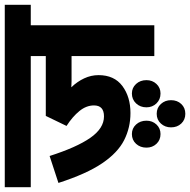

<svg xmlns="http://www.w3.org/2000/svg" viewBox="-16 -646 797 805"><g transform="rotate(-90 382.5 -243.5)"><path d="M679 -513V5H550V-342H473Q458 -342 444 -342Q430 -342 419 -343Q443 -318 456.5 -289Q470 -260 470 -229Q470 -163 424.5 -129Q379 -95 311 -95Q250 -95 197.5 -121.5Q145 -148 100.5 -213.5Q56 -279 18 -397L131 -434Q167 -321 207 -263.5Q247 -206 297 -206Q343 -206 343 -248Q343 -280 319.5 -309Q296 -338 257 -363L299 -450H550V-513H0V-622H765V-513ZM335 -28Q335 -54 351.5 -71.5Q368 -89 393 -89Q417 -89 433 -71.5Q449 -54 449 -28Q449 -3 433 14Q417 31 393 31Q368 31 351.5 14Q335 -3 335 -28ZM166 -28Q166 -54 182 -71.5Q198 -89 223 -89Q247 -89 263 -71.5Q279 -54 279 -28Q279 -3 263 14Q247 31 223 31Q198 31 182 14Q166 -3 166 -28ZM251 75Q251 50 267 32.5Q283 15 308 15Q333 15 349 32.5Q365 50 365 75Q365 101 349 118Q333 135 308 135Q283 135 267 118Q251 101 251 75Z"/></g></svg>

Font: Noto Sans SemiCondensed
Style: Bold Italic
Weight: 700
Width: 4
Italic angle: -12°
Designer: Monotype Design Team
Foundry: Monotype Imaging Inc.
Version: Version 2.013; ttfautohint (v1.8.4.7-5d5b)